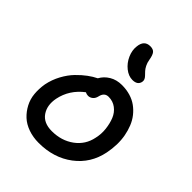

<svg xmlns="http://www.w3.org/2000/svg" viewBox="-242 -1048 1145 1145"><g transform="rotate(45 330.0 -475.5)"><path d="M416 -696.8Q383.3 -696.8 352.5 -721.2Q321.8 -745.6 305.2 -783Q288.6 -820.3 293 -856Q298.8 -915 350.1 -915Q374.5 -915 385.7 -901.6Q397 -888.2 402.8 -853Q406.2 -831.5 415 -814.5Q423.8 -797.4 433.1 -787.6Q442.4 -777.8 450.9 -769Q459.5 -760.3 463.6 -751.2Q467.8 -742.2 465.8 -731Q459 -696.8 416 -696.8ZM286.1 -36.1Q238.3 -36.1 197.8 -50.5Q157.2 -64.9 129.9 -90.3Q102.5 -115.7 84.2 -150.4Q65.9 -185.1 62.3 -225.1Q58.6 -265.1 65.9 -309.1Q75.7 -357.9 99.1 -401.1Q122.6 -444.3 152.1 -474.6Q181.6 -504.9 209.2 -525.1Q236.8 -545.4 263.2 -558.1Q281.2 -591.3 315.2 -611.6Q349.1 -631.8 394 -631.8Q431.6 -631.8 464.4 -622.1Q497.1 -612.3 522 -594.2Q546.9 -576.2 566.7 -551.3Q586.4 -526.4 598.6 -495.8Q610.8 -465.3 617.2 -431.2Q623.5 -397 622.6 -359.4Q621.6 -321.8 613.8 -283.2Q591.3 -170.9 502.2 -103.5Q413.1 -36.1 286.1 -36.1ZM173.8 -295.9Q161.1 -230.5 191.9 -185.8Q222.7 -141.1 292 -141.1Q373 -141.1 431.9 -184.1Q490.7 -227.1 504.9 -298.8Q514.2 -338.4 509.5 -378.7Q504.9 -418.9 491.7 -451.7Q478.5 -484.4 451.2 -505.1Q423.8 -525.9 387.2 -525.9Q351.6 -525.9 342.8 -484.9Q338.4 -464.8 325.2 -453.9Q312 -442.9 295.9 -442.9Q283.2 -442.9 272 -449.2Q192.9 -389.2 173.8 -295.9Z"/></g></svg>

Font: Shantell Sans Irregular
Style: Italic
Weight: 500
Italic angle: -11.31°
Designer: Stephen Nixon, Anya Danilova, Shantell Martin
Foundry: Arrow Type
Version: Version 1.006;[9816181b4]